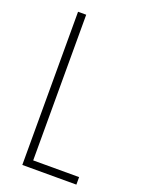

<svg xmlns="http://www.w3.org/2000/svg" viewBox="-137 -777 622 841"><g transform="rotate(20 173.5 -357.0)"><path d="M77 0V-714H115V-35H329V0Z"/></g></svg>

Font: Noto Sans Gujarati ExtraCondensed ExtraLight
Style: Regular
Weight: 200
Width: 2
Designer: Jelle Bosma - Monotype Design Team, Universal Thirst
Foundry: Monotype Imaging Inc.
Version: Version 2.106; ttfautohint (v1.8.4.7-5d5b)